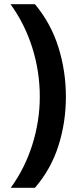

<svg xmlns="http://www.w3.org/2000/svg" viewBox="-20 -734 373 912"><path d="M293 -274Q293 -396 257.5 -509.5Q222 -623 146 -714H30Q98 -620 133.5 -507Q169 -394 169 -275Q169 -159 133.5 -46.5Q98 66 31 158H146Q222 70 257.5 -41.5Q293 -153 293 -274Z"/></svg>

Font: Noto Sans UI
Style: Bold
Weight: 700
Designer: Monotype Design Team
Foundry: Monotype Imaging Inc.
Version: Version 1.901